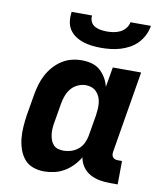

<svg xmlns="http://www.w3.org/2000/svg" viewBox="-84 -810 767 887"><g transform="rotate(10 300.0 -366.0)"><path d="M182 8Q155 8 130 -1Q105 -10 89 -29.5Q73 -49 64.5 -74Q56 -99 53.5 -125.5Q51 -152 53 -179.5Q55 -207 59 -234L76 -334Q80 -358 87 -381.5Q94 -405 105.5 -427Q117 -449 134 -468.5Q151 -488 172.5 -502Q194 -516 218 -522Q242 -528 266 -528Q290 -528 312.5 -522Q335 -516 351.5 -501.5Q368 -487 379.5 -467.5Q391 -448 396 -426L412 -520H545L481 -136Q480 -129 481 -122.5Q482 -116 486 -111Q490 -106 496.5 -104Q503 -102 510 -102H529L528 8H491Q466 8 442 3.5Q418 -1 397.5 -12.5Q377 -24 363.5 -43.5Q350 -63 346 -87Q333 -65 315 -46.5Q297 -28 275.5 -15.5Q254 -3 230 2.5Q206 8 182 8ZM255 -102Q272 -102 289.5 -107.5Q307 -113 322 -125Q337 -137 345.5 -154.5Q354 -172 357 -189L374 -289Q376 -304 377 -318.5Q378 -333 376.5 -347.5Q375 -362 369.5 -375Q364 -388 354.5 -398Q345 -408 332 -413Q319 -418 304 -418Q285 -418 266.5 -409.5Q248 -401 235.5 -386Q223 -371 216 -352.5Q209 -334 206 -316L189 -216Q187 -203 186.5 -189.5Q186 -176 188 -163Q190 -150 194.5 -138.5Q199 -127 207.5 -118Q216 -109 228.5 -105.5Q241 -102 255 -102ZM343 -600Q321 -600 299.5 -602.5Q278 -605 258 -611.5Q238 -618 221 -629.5Q204 -641 193 -658Q182 -675 179.5 -696.5Q177 -718 180 -740H276Q274 -725 280 -711.5Q286 -698 298.5 -691Q311 -684 326 -681.5Q341 -679 356 -679Q371 -679 387 -681.5Q403 -684 417.5 -691Q432 -698 443 -711.5Q454 -725 456 -740H552Q549 -718 538.5 -696.5Q528 -675 512 -658Q496 -641 475 -629.5Q454 -618 432 -611.5Q410 -605 387.5 -602.5Q365 -600 343 -600Z"/></g></svg>

Font: Iosevka Etoile Extrabold
Style: Italic
Weight: 800
Italic angle: -9°
Designer: Belleve Invis
Foundry: Belleve Invis
Version: Version 22.1.2; ttfautohint (v1.8.4)